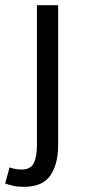

<svg xmlns="http://www.w3.org/2000/svg" viewBox="-60 -506 327 743"><path d="M32 217Q9 217 -9 213Q-27 209 -40 204L-23 142Q-14 145 -2 147.5Q10 150 23 150Q59 150 71 125Q83 100 83 55V-486H165V55Q165 129 135 173Q105 217 32 217Z"/></svg>

Font: Swei Fan Sans CJK TC
Style: Regular
Weight: 400
Version: Version 2.130